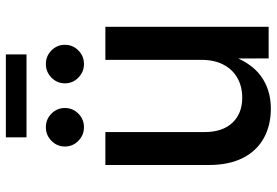

<svg xmlns="http://www.w3.org/2000/svg" viewBox="-160 -748 916 635"><g transform="rotate(-90 297.5 -431.0)"><path d="M254.9 7.3Q200.2 7.3 158 -15.9Q115.7 -39.1 92.3 -85Q68.8 -130.9 68.8 -198.2V-540H177.7V-211.9Q177.7 -152.8 208.3 -120.1Q238.8 -87.4 291.5 -87.4Q327.6 -87.4 355.7 -102.8Q383.8 -118.2 400.1 -148.4Q416.5 -178.7 416.5 -222.2V-540H525.9V0H421.4L420.9 -132.8H433.6Q409.7 -60.1 364 -26.4Q318.4 7.3 254.9 7.3ZM402.8 -610.8Q376.5 -610.8 357.7 -629.4Q338.9 -647.9 338.9 -673.8Q338.9 -699.7 357.7 -718.3Q376.5 -736.8 402.8 -736.8Q429.2 -736.8 447.8 -718.3Q466.3 -699.7 466.3 -673.8Q466.3 -647.9 447.8 -629.4Q429.2 -610.8 402.8 -610.8ZM193.8 -610.8Q167.5 -610.8 148.7 -629.4Q129.9 -647.9 129.9 -673.8Q129.9 -699.7 148.7 -718.3Q167.5 -736.8 193.8 -736.8Q220.2 -736.8 238.8 -718.3Q257.3 -699.7 257.3 -673.8Q257.3 -647.9 238.8 -629.4Q220.2 -610.8 193.8 -610.8ZM434.6 -869.1V-800.8H160.2V-869.1Z"/></g></svg>

Font: V-Inter
Style: Medium-500
Weight: 500
Designer: Rasmus Andersson
Foundry: rsms
Version: Version 4.000;git-4146feb